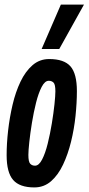

<svg xmlns="http://www.w3.org/2000/svg" viewBox="-20 -809 387 839"><path d="M130 10Q66 10 37.5 -22.5Q9 -55 9 -131Q9 -182 15.5 -239Q22 -296 35 -351.5Q48 -407 69.5 -452Q91 -497 122 -524Q153 -551 195 -551Q260 -551 288 -519Q316 -487 316 -411Q316 -360 310 -302.5Q304 -245 290.5 -190Q277 -135 255.5 -89.5Q234 -44 203 -17Q172 10 130 10ZM133 -85Q150 -85 164 -112Q178 -139 188.5 -181.5Q199 -224 206.5 -269.5Q214 -315 218 -353Q222 -391 222 -410Q222 -440 214 -448Q206 -456 193 -456Q176 -456 162 -429Q148 -402 137.5 -360Q127 -318 119.5 -272Q112 -226 108 -188Q104 -150 104 -132Q104 -102 112 -93.5Q120 -85 133 -85ZM162 -595 246 -789H347L239 -595Z"/></svg>

Font: Georama Extra Condensed SemiBold
Style: Italic
Weight: 600
Width: 2
Italic angle: -9°
Designer: Jean-Baptiste Levee
Foundry: Production Type
Version: Version 1.000